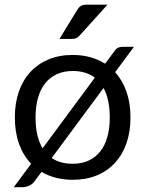

<svg xmlns="http://www.w3.org/2000/svg" viewBox="-20 -744 607 802"><path d="M196 -84Q231 -60 284 -60Q321.5 -60 350.2 -73.2Q379 -86.5 398.8 -111.5Q418.5 -136.5 428.5 -172.2Q438.5 -208 438.5 -253Q438.5 -328.5 412.5 -376.5ZM376 -419.5Q339.5 -447.5 284 -447.5Q246 -447.5 217 -434Q188 -420.5 168.2 -395.5Q148.5 -370.5 138.5 -334.2Q128.5 -298 128.5 -253Q128.5 -173 158 -124.5ZM461 -442.5Q492 -408 508.5 -360.5Q525 -313 525 -253.5Q525 -193.5 508.2 -145.5Q491.5 -97.5 460 -63.5Q428.5 -29.5 384 -11.2Q339.5 7 284 7Q246 7 213.2 -1.5Q180.5 -10 153.5 -26L126 11Q116 26 100.8 32Q85.5 38 71 38H37.5L110 -60Q77 -94.5 59.5 -143.2Q42 -192 42 -253.5Q42 -313 58.8 -361.2Q75.5 -409.5 107 -443.5Q138.5 -477.5 183.2 -496Q228 -514.5 284 -514.5Q323.5 -514.5 357.2 -505Q391 -495.5 419 -478L453 -523.5Q462 -537.5 470.2 -543Q478.5 -548.5 495 -548.5H539.5ZM429 -724.5 312.5 -595.5Q305.5 -588 298.8 -584.8Q292 -581.5 281.5 -581.5H228.5L302.5 -702.5Q309.5 -714 317.8 -719.2Q326 -724.5 342 -724.5Z"/></svg>

Font: Lato-Regular
Style: Regular
Weight: 400
Designer: Lukasz Dziedzic with Adam Twardoch and Botio Nikoltchev
Foundry: tyPoland Lukasz Dziedzic
Version: Version 2.015; 2015-08-06; http://www.latofonts.com/